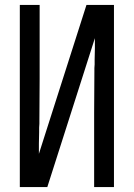

<svg xmlns="http://www.w3.org/2000/svg" viewBox="-20 -755 540 775"><path d="M60 0V-735H140V-436Q140 -353 139 -270V-260V-255L138 -240V-221L137 -176V-167V-162V-152V-147V-137V-134L329 -735H406H440V0H360V-299Q360 -382 361 -466V-475V-480L362 -495V-514L363 -559V-568V-573V-583V-588V-598V-601L171 0H94Z"/></svg>

Font: Iosevka SS01
Style: Regular
Weight: 400
Monospace: yes
Designer: Belleve Invis
Foundry: Belleve Invis
Version: 2.3.3; ttfautohint (v1.8.3)